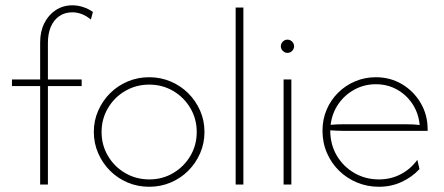

<svg xmlns="http://www.w3.org/2000/svg" viewBox="-20 -695 1672 723"><path d="M131.2 0V-370.8H25V-395.8H131.2V-535.4Q131.2 -576.4 146.9 -607.6Q162.5 -638.9 189.9 -656.9Q217.4 -675 252.8 -675Q272.9 -675 293.1 -668.4Q313.2 -661.8 329.9 -650L322.2 -621.5Q304.9 -635.4 287.8 -642Q270.8 -648.6 252.1 -648.6Q224.3 -648.6 203.5 -634.4Q182.6 -620.1 171.5 -594.4Q160.4 -568.8 160.4 -532.6V-395.8H287.5V-370.8H160.4V0Z M541.7 8.3Q498.6 8.3 460.8 -7.6Q422.9 -23.6 394.4 -52.1Q366 -80.6 349.7 -118.1Q333.3 -155.6 333.3 -198.6Q333.3 -241 349.7 -278.1Q366 -315.3 394.4 -343.8Q422.9 -372.2 460.8 -388.2Q498.6 -404.2 541.7 -404.2Q584.7 -404.2 622.6 -388.2Q660.4 -372.2 688.9 -343.8Q717.4 -315.3 733.7 -278.1Q750 -241 750 -197.9Q750 -155.6 733.7 -118.1Q717.4 -80.6 688.9 -52.1Q660.4 -23.6 622.6 -7.6Q584.7 8.3 541.7 8.3ZM542.4 -19.4Q591.7 -19.4 632.3 -43.4Q672.9 -67.4 696.9 -108Q720.8 -148.6 720.8 -197.9Q720.8 -247.2 696.9 -287.8Q672.9 -328.5 632.3 -352.4Q591.7 -376.4 541.7 -376.4Q492.4 -376.4 451.4 -352.4Q410.4 -328.5 386.5 -287.8Q362.5 -247.2 362.5 -197.9Q362.5 -148.6 386.5 -108Q410.4 -67.4 451.4 -43.4Q492.4 -19.4 542.4 -19.4Z M867.4 0V-666.7H896.5V0Z M1047.9 0V-395.8H1077.1V0ZM1062.5 -495.8Q1055.6 -495.8 1050 -499.3Q1044.4 -502.8 1041 -508.3Q1037.5 -513.9 1037.5 -520.8Q1037.5 -527.8 1041 -533.3Q1044.4 -538.9 1050 -542.4Q1055.6 -545.8 1062.5 -545.8Q1069.4 -545.8 1075 -542.4Q1080.6 -538.9 1084 -533.3Q1087.5 -527.8 1087.5 -520.8Q1087.5 -513.9 1084 -508.3Q1080.6 -502.8 1075 -499.3Q1069.4 -495.8 1062.5 -495.8Z M1406.9 8.3Q1363.2 8.3 1324.7 -7.6Q1286.1 -23.6 1256.9 -52.1Q1227.8 -80.6 1211.1 -119.1Q1194.4 -157.6 1194.4 -202.8Q1194.4 -245.8 1210.1 -282.3Q1225.7 -318.8 1253.5 -346.2Q1281.2 -373.6 1317.7 -388.9Q1354.2 -404.2 1395.1 -404.2Q1450 -404.2 1494.1 -377.8Q1538.2 -351.4 1564.2 -306.9Q1590.3 -262.5 1590.3 -208.3V-202.1H1277.8Q1264.6 -202.1 1251 -202.8Q1237.5 -203.5 1223.6 -204.2Q1223.6 -150.7 1248.3 -109Q1272.9 -67.4 1314.6 -43.4Q1356.2 -19.4 1406.9 -19.4Q1452.1 -19.4 1489.6 -39.2Q1527.1 -59 1551.4 -93.1L1559.7 -58.3Q1531.2 -27.8 1492 -9.7Q1452.8 8.3 1406.9 8.3ZM1225 -225Q1238.2 -226.4 1251.4 -226.7Q1264.6 -227.1 1277.8 -227.1H1506.9Q1525 -227.1 1537.2 -226.4Q1549.3 -225.7 1560.4 -224.3Q1556.2 -268.1 1533.7 -302.8Q1511.1 -337.5 1475.3 -357.6Q1439.6 -377.8 1395.1 -377.8Q1352.1 -377.8 1315.3 -358Q1278.5 -338.2 1254.5 -303.8Q1230.6 -269.4 1225 -225Z"/></svg>

Font: Afacad Flux Thin
Style: Regular
Weight: 250
Designer: Kristian Moeller
Foundry: Dicotype
Version: Version 1.100